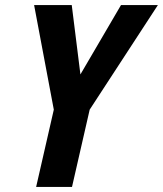

<svg xmlns="http://www.w3.org/2000/svg" viewBox="-20 -740 645 760"><path d="M123 0 193 -306 115 -720H264L311 -344H239L459 -720H605L335 -306L265 0Z"/></svg>

Font: Instrument Sans Condensed
Style: Bold Italic
Weight: 700
Width: 3
Italic angle: -13°
Designer: Rodrigo Fuenzalida
Foundry: fragTYPE
Version: Version 1.000;gftools[0.9.28]